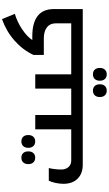

<svg xmlns="http://www.w3.org/2000/svg" viewBox="414 -1296 1132 2001"><g transform="rotate(-90 980.5 -296.0)"><path d="M264.2 0Q171.9 0 118.4 -53.7Q64.9 -107.4 64.9 -201.2Q64.9 -238.8 73.7 -281.5Q82.5 -324.2 97.2 -354H229Q213.9 -289.1 213.9 -223.1Q213.9 -176.8 239.7 -148.4Q265.6 -120.1 308.1 -120.1H632.8V-495.1H782.2V-120.1H912.1Q917 -120.1 917 -116.2V-4.9Q917 0 912.1 0ZM336.9 -495.6Q306.2 -495.6 288.1 -514.9Q270 -534.2 270 -567.4Q270 -601.1 287.8 -620.4Q305.7 -639.6 336.9 -639.6Q367.7 -639.6 385.3 -620.6Q402.8 -601.6 402.8 -567.4Q402.8 -533.2 384.8 -514.4Q366.7 -495.6 336.9 -495.6ZM506.8 -495.6Q476.1 -495.6 458 -514.9Q439.9 -534.2 439.9 -567.4Q439.9 -601.1 457.8 -620.4Q475.6 -639.6 506.8 -639.6Q538.1 -639.6 555.7 -620.4Q573.2 -601.1 573.2 -567.4Q573.2 -534.2 554.9 -514.9Q536.6 -495.6 506.8 -495.6Z M902.3 0Q897.5 0 897.5 -4.9V-116.2Q897.5 -120.1 902.3 -120.1H1057.1V-495.1H1206.1V-120.1H1356.4Q1361.3 -120.1 1361.3 -116.2V-4.9Q1361.3 0 1356.4 0ZM1036.1 250Q1005.4 250 987.3 230.7Q969.2 211.4 969.2 178.2Q969.2 144.5 987.1 125.2Q1004.9 106 1036.1 106Q1066.9 106 1084.5 125Q1102.1 144 1102.1 178.2Q1102.1 212.4 1084 231.2Q1065.9 250 1036.1 250ZM1206.1 250Q1175.3 250 1157.2 230.7Q1139.2 211.4 1139.2 178.2Q1139.2 144.5 1157 125.2Q1174.8 106 1206.1 106Q1237.3 106 1254.9 125.2Q1272.5 144.5 1272.5 178.2Q1272.5 211.4 1254.2 230.7Q1235.8 250 1206.1 250Z M1346.2 0Q1341.3 0 1341.3 -4.9V-116.2Q1341.3 -120.1 1346.2 -120.1H1737.3V-280.8Q1737.3 -341.3 1695.8 -373.5Q1654.3 -405.8 1578.1 -405.8H1408.2V-514.2Q1460.9 -626 1557.4 -711.2Q1653.8 -796.4 1781.2 -841.8L1835.9 -708Q1749 -681.6 1673.3 -630.4Q1597.7 -579.1 1563 -525.9H1601.1Q1886.2 -525.9 1886.2 -299.8V0Z"/></g></svg>

Font: DroidArabicKufi-Bold
Style: Bold
Weight: 700
Designer: Pascal Zoghbi
Foundry: Ascender Corporation
Version: Version 1.00